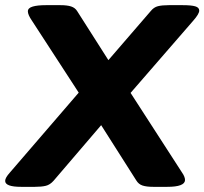

<svg xmlns="http://www.w3.org/2000/svg" viewBox="-58 -722 792 744"><path d="M24 2Q-38 2 -38 -21Q-38 -33 -20 -53L247 -363L65 -643Q50 -665 50 -678Q50 -691 68.5 -696.5Q87 -702 120 -702H176Q202 -702 217.5 -697Q233 -692 241 -679L362 -489L526 -679Q538 -694 554 -698Q570 -702 596 -702H650Q683 -702 698.5 -697.5Q714 -693 714 -681Q714 -668 691 -642L448 -362L647 -54Q659 -37 659 -24Q658 2 590 2H536Q510 2 494.5 -3Q479 -8 470 -23L334 -237L150 -22Q136 -6 119.5 -2Q103 2 77 2Z"/></svg>

Font: Asap Semi Expanded Semi Expanded ExtraBold
Style: Italic
Weight: 800
Width: 6
Italic angle: -6°
Designer: Pablo Cosgaya
Foundry: Omnibus-Type
Version: Version 3.001; ttfautohint (v1.8.4.7-5d5b)